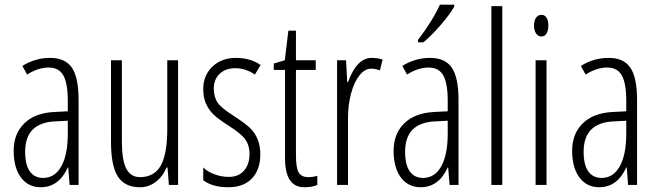

<svg xmlns="http://www.w3.org/2000/svg" viewBox="-20 -786 2796 816"><path d="M75.2 -505.9Q129.9 -540 193.4 -540Q256.8 -540 285.4 -498.5Q314 -457 314 -360.8V0H275.9L270 -74.2H268.1Q230 9.8 152.8 9.8Q100.6 9.8 69.3 -31.2Q38.1 -72.8 38.1 -145.3Q38.1 -217.8 83.5 -262Q128.9 -306.2 210.9 -310.1L268.1 -313V-356.9Q268.1 -431.6 249.3 -465.3Q230.5 -499 186.5 -499Q142.6 -499 95.2 -469.2ZM86.9 -141.1Q86.9 -85 106.9 -57.4Q127 -29.8 163.1 -29.8Q212.9 -29.8 240.5 -79.1Q268.1 -128.4 268.1 -217.8V-272.9L212.9 -270Q86.9 -263.7 86.9 -141.1Z M736.8 0H697.8L691.9 -74.2H688Q670.9 -34.2 640.9 -12.2Q610.8 9.8 574.7 9.8Q510.7 9.8 481 -35.6Q451.7 -81.1 451.7 -184.1V-529.8H498V-184.1Q498 -106 516.6 -69.6Q535.2 -33.2 574.7 -33.2Q635.3 -33.2 663.1 -82Q690.9 -130.9 690.9 -238.8V-529.8H736.8Z M952.6 -34.2Q993.7 -34.2 1017.1 -60.8Q1040.5 -87.4 1040.5 -132.8Q1040.5 -167.5 1023.2 -192.4Q1005.9 -217.3 954.8 -249.8Q903.8 -282.2 884.5 -302.2Q865.2 -322.3 854.5 -347.4Q843.8 -372.6 843.8 -408.2Q843.8 -465.3 882.6 -502.7Q921.4 -540 982.7 -540Q1043.9 -540 1087.4 -509.8L1063.5 -469.2Q1023.4 -496.1 980.5 -496.1Q937.5 -496.1 913.1 -471.9Q888.7 -447.8 888.7 -410.4Q888.7 -373 905.3 -349.1Q921.9 -325.7 975.6 -292Q1027.8 -257.8 1047.4 -237.3Q1086.4 -195.3 1086.4 -130.4Q1086.4 -65.4 1051 -27.8Q1015.6 9.8 949.5 9.8Q883.3 9.8 843.8 -20V-74.2Q861.8 -56.2 891.6 -45.2Q921.4 -34.2 952.6 -34.2Z M1237.8 -529.8H1321.8V-488.8H1237.8V-126Q1237.8 -72.3 1249.5 -52.7Q1261.2 -33.2 1290.5 -33.2Q1312 -33.2 1328.6 -39.1V0Q1306.6 9.8 1273.4 9.8Q1191.4 9.8 1191.4 -112.8V-488.8H1143.6V-516.1L1190.4 -529.8L1205.6 -655.8H1237.8Z M1559.6 -540Q1584 -540 1606 -533.2L1594.7 -486.8Q1577.1 -494.1 1558.6 -494.1Q1557.1 -494.1 1556.2 -494.1Q1531.2 -494.1 1508.5 -466.6Q1485.8 -439 1472.4 -389.9Q1459 -340.8 1459 -284.7Q1459 -282.7 1459 -280.8V0H1412.6V-529.8H1450.7L1455.6 -437H1459Q1496.1 -540 1559.6 -540Z M1910.6 -766.1V-757.8Q1892.6 -725.6 1853.3 -680.2Q1814 -634.8 1779.3 -606H1756.3V-616.2Q1817.9 -696.3 1849.6 -766.1ZM1689.9 -505.9Q1744.6 -540 1808.1 -540Q1871.6 -540 1900.1 -498.5Q1928.7 -457 1928.7 -360.8V0H1890.6L1884.8 -74.2H1882.8Q1844.7 9.8 1767.6 9.8Q1715.3 9.8 1684.1 -31.2Q1652.8 -72.8 1652.8 -145.3Q1652.8 -217.8 1698.2 -262Q1743.7 -306.2 1825.7 -310.1L1882.8 -313V-356.9Q1882.8 -431.6 1864 -465.3Q1845.2 -499 1801.3 -499Q1757.3 -499 1710 -469.2ZM1701.7 -141.1Q1701.7 -85 1721.7 -57.4Q1741.7 -29.8 1777.8 -29.8Q1827.6 -29.8 1855.2 -79.1Q1882.8 -128.4 1882.8 -217.8V-272.9L1827.6 -270Q1701.7 -263.7 1701.7 -141.1Z M2114.7 0H2068.4V-759.8H2114.7Z M2249.5 -677.2Q2249.5 -698.2 2258.3 -710.7Q2267.1 -723.1 2281 -723.1Q2294.9 -723.1 2302.7 -710.9Q2310.5 -698.7 2310.5 -677.2Q2310.5 -655.8 2302.7 -643.3Q2294.9 -630.9 2281.2 -630.9Q2267.6 -630.9 2258.5 -643.6Q2249.5 -656.2 2249.5 -677.2ZM2302.7 0H2256.3V-529.8H2302.7Z M2448.7 -505.9Q2503.4 -540 2566.9 -540Q2630.4 -540 2658.9 -498.5Q2687.5 -457 2687.5 -360.8V0H2649.4L2643.6 -74.2H2641.6Q2603.5 9.8 2526.4 9.8Q2474.1 9.8 2442.9 -31.2Q2411.6 -72.8 2411.6 -145.3Q2411.6 -217.8 2457 -262Q2502.4 -306.2 2584.5 -310.1L2641.6 -313V-356.9Q2641.6 -431.6 2622.8 -465.3Q2604 -499 2560.1 -499Q2516.1 -499 2468.8 -469.2ZM2460.4 -141.1Q2460.4 -85 2480.5 -57.4Q2500.5 -29.8 2536.6 -29.8Q2586.4 -29.8 2614 -79.1Q2641.6 -128.4 2641.6 -217.8V-272.9L2586.4 -270Q2460.4 -263.7 2460.4 -141.1Z"/></svg>

Font: Open Sans Hebrew Condensed Light
Style: Regular
Weight: 300
Width: 3
Foundry: Ascender Corporation, Yanek Iontef
Version: Version 2.001;PS 002.001;hotconv 1.0.70;makeotf.lib2.5.58329